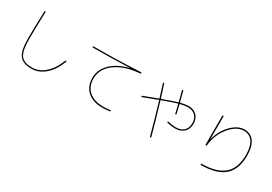

<svg xmlns="http://www.w3.org/2000/svg" viewBox="33 -1753 3934 2774"><g transform="rotate(30 2000.0 -365.5)"><path d="M490.2 49.8Q343.8 49.8 287.1 -29.3Q230.5 -108.4 230.5 -309.6Q230.5 -481.4 240.2 -759.8Q240.2 -769.5 250 -769.5Q259.8 -769.5 259.8 -759.8Q250 -481.4 250 -309.6Q250 -223.6 259.3 -163.1Q268.6 -102.5 286.6 -65.4Q304.7 -28.3 335.4 -6.8Q366.2 14.6 402.3 22.5Q438.5 30.3 490.2 30.3Q605.5 30.3 702.1 -55.2Q798.8 -140.6 857.4 -293.9Q861.3 -303.7 870.1 -299.8Q879.9 -295.9 876 -286.1Q816.4 -127.9 714.4 -39.1Q612.3 49.8 490.2 49.8Z M1109.4 -659.2Q1100.6 -659.2 1100.1 -668.9Q1099.6 -678.7 1110.4 -678.7Q1493.2 -678.7 1889.6 -699.2Q1899.4 -699.2 1900.4 -689.5Q1900.4 -678.7 1890.6 -677.7Q1638.7 -658.2 1489.3 -548.8Q1339.8 -439.5 1339.8 -275.4Q1339.8 -145.5 1425.8 -70.3Q1511.7 4.9 1660.2 4.9Q1728.5 4.9 1779.3 -2.9Q1788.1 -4.9 1790 4.9Q1792 13.7 1782.2 15.6Q1724.6 24.4 1660.2 25.4Q1502.9 25.4 1411.6 -55.2Q1320.3 -135.7 1320.3 -275.4Q1320.3 -416 1426.3 -520Q1532.2 -624 1717.8 -669.9Q1718.8 -669.9 1718.8 -670.9Q1718.8 -671.9 1717.8 -671.9Q1385.7 -659.2 1109.4 -659.2Z M2082 -393.6Q2073.2 -389.6 2069.3 -400.4Q2065.4 -409.2 2075.2 -413.1Q2275.4 -488.3 2305.7 -500Q2310.5 -502 2308.6 -506.8Q2269.5 -630.9 2242.2 -717.8Q2239.3 -725.6 2249 -730.5Q2256.8 -733.4 2260.7 -723.6Q2284.2 -653.3 2328.1 -513.7Q2329.1 -509.8 2334 -510.7Q2496.1 -569.3 2571.3 -591.8Q2578.1 -593.8 2576.2 -598.6Q2562.5 -654.3 2532.2 -766.6Q2530.3 -777.3 2539.1 -780.3Q2548.8 -782.2 2550.8 -773.4Q2577.1 -675.8 2594.7 -603.5Q2596.7 -598.6 2601.6 -600.6Q2674.8 -619.1 2729.5 -620.1Q2817.4 -620.1 2868.2 -568.8Q2918.9 -517.6 2918.9 -429.7Q2918.9 -341.8 2864.7 -291Q2810.5 -240.2 2718.8 -240.2Q2659.2 -240.2 2585.9 -257.8Q2577.1 -259.8 2579.1 -269.5Q2581.1 -278.3 2590.8 -277.3Q2658.2 -260.7 2718.8 -259.8Q2803.7 -259.8 2851.6 -304.7Q2899.4 -349.6 2899.4 -429.7Q2899.4 -509.8 2854 -554.7Q2808.6 -599.6 2729.5 -599.6Q2677.7 -599.6 2606.4 -581.1Q2601.6 -579.1 2602.1 -575.2Q2602.5 -571.3 2635.7 -432.6Q2637.7 -420.9 2628.9 -419.9Q2619.1 -418 2617.2 -427.7Q2584 -565.4 2583 -570.3Q2581.1 -575.2 2576.2 -573.2Q2500 -550.8 2339.8 -492.2Q2335 -490.2 2335.9 -486.3Q2409.2 -247.1 2486.3 38.1Q2488.3 47.9 2479.5 49.8Q2469.7 51.8 2466.8 43Q2382.8 -265.6 2318.4 -478.5Q2316.4 -482.4 2312.5 -481.4Q2244.1 -455.1 2082 -393.6Z M3230.5 -250Q3220.7 -250 3219.7 -259.8V-740.2Q3219.7 -750 3230 -750Q3240.2 -750 3240.2 -740.2V-365.2Q3240.2 -364.3 3241.2 -364.3Q3242.2 -364.3 3242.2 -365.2Q3285.2 -525.4 3389.2 -627.9Q3493.2 -730.5 3599.6 -730.5Q3706.1 -730.5 3763.2 -650.4Q3820.3 -570.3 3820.3 -419.9Q3820.3 -192.4 3695.8 -82Q3571.3 28.3 3309.6 30.3Q3299.8 30.3 3299.8 20Q3299.8 9.8 3309.6 9.8Q3559.6 7.8 3679.7 -97.2Q3799.8 -202.1 3799.8 -419.9Q3799.8 -561.5 3749 -635.7Q3698.2 -710 3599.6 -710Q3481.4 -710 3370.6 -577.6Q3259.8 -445.3 3241.2 -257.8Q3239.3 -250 3230.5 -250Z"/></g></svg>

Font: Rounded Mgen+ 1m thin
Style: Regular
Weight: 100
Designer: [Source Han Sans]
Ryoko NISHIZUKA  (kana & ideographs); Paul D. Hunt (Latin, Greek & Cyrillic); Wenlong ZHANG  (bopomofo
Version: Version 1.059.20150602